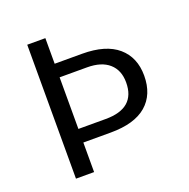

<svg xmlns="http://www.w3.org/2000/svg" viewBox="-122 -798 904 916"><g transform="rotate(-20 330.0 -340.0)"><path d="M342 -550Q462 -550 523.5 -497Q585 -444 585 -351Q585 -255 524 -202.5Q463 -150 342 -150H203V0H111V-680H203V-550ZM342 -219Q493 -219 493 -350Q493 -412 454 -446.5Q415 -481 342 -481H203V-219Z"/></g></svg>

Font: Martel Sans
Style: Regular
Weight: 400
Designer: Dan Reynolds and Mathieu Réguer
Foundry: Dan Reynolds and Mathieu Réguer
Version: Version 1.001;PS 001.001;hotconv 1.0.70;makeotf.lib2.5.58329